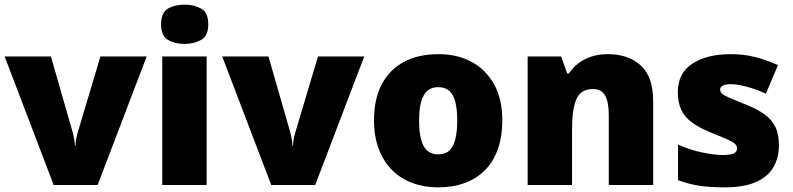

<svg xmlns="http://www.w3.org/2000/svg" viewBox="-20 -796 3411 826"><path d="M211 0 0 -553H199L293 -226Q294 -223 296 -213.5Q298 -204 300 -192.5Q302 -181 302 -170H305Q305 -181 306.5 -191.5Q308 -202 310.5 -211Q313 -220 314 -225L412 -553H611L400 0Z M869 -553V0H678V-553ZM774 -776Q815 -776 845.5 -759Q876 -742 876 -691Q876 -642 845.5 -624.5Q815 -607 774 -607Q732 -607 702.5 -624.5Q673 -642 673 -691Q673 -742 702.5 -759Q732 -776 774 -776Z M1147 0 936 -553H1135L1229 -226Q1230 -223 1232 -213.5Q1234 -204 1236 -192.5Q1238 -181 1238 -170H1241Q1241 -181 1242.5 -191.5Q1244 -202 1246.5 -211Q1249 -220 1250 -225L1348 -553H1547L1336 0Z M2141 -278Q2141 -209 2122 -155Q2103 -101 2067 -64.5Q2031 -28 1980 -9Q1929 10 1864 10Q1804 10 1753.5 -9Q1703 -28 1666.5 -64.5Q1630 -101 1609.5 -155Q1589 -209 1589 -278Q1589 -370 1622.5 -433.5Q1656 -497 1718 -530Q1780 -563 1867 -563Q1947 -563 2008.5 -530Q2070 -497 2105.5 -433.5Q2141 -370 2141 -278ZM1783 -278Q1783 -231 1791 -198Q1799 -165 1817.5 -148.5Q1836 -132 1866 -132Q1896 -132 1913.5 -148.5Q1931 -165 1939 -198Q1947 -231 1947 -278Q1947 -325 1939 -357Q1931 -389 1913 -405Q1895 -421 1865 -421Q1822 -421 1802.5 -385Q1783 -349 1783 -278Z M2596 -563Q2682 -563 2736 -515Q2790 -467 2790 -360V0H2599V-302Q2599 -357 2583 -385Q2567 -413 2532 -413Q2478 -413 2459.5 -369Q2441 -325 2441 -242V0H2250V-553H2394L2420 -480H2427Q2445 -506 2469.5 -524.5Q2494 -543 2525.5 -553Q2557 -563 2596 -563Z M3331 -170Q3331 -118 3307.5 -77Q3284 -36 3232.5 -13Q3181 10 3097 10Q3038 10 2991.5 3.5Q2945 -3 2897 -21V-174Q2950 -150 3004 -139.5Q3058 -129 3089 -129Q3121 -129 3136 -136Q3151 -143 3151 -157Q3151 -169 3141 -178Q3131 -187 3105.5 -198Q3080 -209 3033 -228Q2987 -247 2956.5 -269.5Q2926 -292 2911 -323.5Q2896 -355 2896 -400Q2896 -481 2958.5 -522Q3021 -563 3124 -563Q3179 -563 3227 -551Q3275 -539 3327 -516L3275 -393Q3234 -412 3192 -423Q3150 -434 3125 -434Q3103 -434 3090.5 -428Q3078 -422 3078 -411Q3078 -401 3086.5 -393Q3095 -385 3119 -375Q3143 -365 3189 -346Q3237 -327 3268.5 -304.5Q3300 -282 3315.5 -250.5Q3331 -219 3331 -170Z"/></svg>

Font: Noto Sans Hebrew Black
Style: Regular
Weight: 900
Designer: Monotype Design Team
Foundry: Monotype Imaging Inc.
Version: Version 2.003